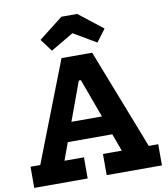

<svg xmlns="http://www.w3.org/2000/svg" viewBox="-105 -1097 1033 1184"><g transform="rotate(-10 412.0 -505.0)"><path d="M618.5 -361.5V-242H199V-361.5ZM753 -132.5H812V0H466V-132.5H584L380.5 -687.5L456.5 -604.5H358.5L428.5 -687.5L225 -132.5H347V0H12.5V-132.5H73.5L317 -759H509ZM459.5 -1010.5 610 -892.5 552 -815 410 -898.5 267 -814.5 209 -892 360.5 -1010.5Z"/></g></svg>

Font: Hepta Slab
Style: Bold
Weight: 700
Designer: Michael LaGattuta
Foundry: Michael LaGattuta
Version: Version 1.100